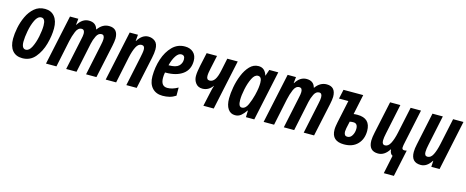

<svg xmlns="http://www.w3.org/2000/svg" viewBox="-39 -1191 4908 2022"><g transform="rotate(15 2415.0 -180.0)"><path d="M410 -379Q410 -461 372 -507.5Q334 -554 267 -554Q199 -554 152 -513.5Q105 -473 76 -411Q47 -349 34 -282.5Q21 -216 21 -164Q21 -81 59 -35.5Q97 10 167 10Q252 10 306 -54Q360 -118 385 -208.5Q410 -299 410 -379ZM135 -163Q135 -210 148 -279.5Q161 -349 187 -403Q213 -457 252 -457Q296 -457 296 -380Q296 -328 282 -259Q268 -190 242 -138Q216 -86 180 -86Q135 -86 135 -163Z M538 0 599 -292Q611 -349 632.5 -400Q654 -451 693 -451Q726 -451 726 -406Q726 -383 716 -341L644 0H757L825 -324Q834 -368 854.5 -409.5Q875 -451 910 -451Q942 -451 942 -405Q942 -381 932 -337L861 0H974L1052 -365Q1056 -386 1059.5 -407Q1063 -428 1063 -444Q1063 -554 965 -554Q893 -554 844 -485H841Q823 -554 745 -554Q674 -554 627 -477H624L631 -544H540L424 0Z M1189 0 1249 -287Q1265 -362 1288 -406.5Q1311 -451 1346 -451Q1381 -451 1381 -409Q1381 -392 1377 -369Q1373 -346 1368 -322L1300 0H1413L1487 -347Q1499 -403 1499 -441Q1499 -503 1467.5 -528.5Q1436 -554 1394 -554Q1326 -554 1278 -475H1275L1281 -544H1191L1075 0Z M1839 -29V-118Q1778 -83 1724 -83Q1653 -83 1653 -175Q1653 -205 1659 -234H1667Q1783 -234 1851.5 -284Q1920 -334 1920 -429Q1920 -488 1885 -520.5Q1850 -553 1793 -553Q1712 -553 1656 -496Q1600 -439 1570.5 -350Q1541 -261 1541 -162Q1541 -81 1582.5 -35.5Q1624 10 1696 10Q1735 10 1770 1.5Q1805 -7 1839 -29ZM1776 -463Q1816 -463 1816 -418Q1816 -374 1785.5 -345.5Q1755 -317 1678 -317H1675Q1692 -384 1719 -423.5Q1746 -463 1776 -463Z M2253 0 2369 -544H2255L2228 -415Q2213 -339 2190 -306Q2167 -273 2134 -273Q2100 -273 2100 -315Q2100 -335 2103.5 -355Q2107 -375 2112 -399L2143 -544H2030L1998 -396Q1992 -366 1987.5 -337.5Q1983 -309 1983 -283Q1983 -238 2009 -204.5Q2035 -171 2082 -171Q2148 -171 2192 -231H2194Q2185 -205 2178 -174L2140 0Z M2498 -160Q2498 -210 2512.5 -279.5Q2527 -349 2553 -401.5Q2579 -454 2615 -454Q2657 -454 2657 -387Q2657 -362 2653 -331Q2649 -300 2637 -251Q2623 -195 2599 -140.5Q2575 -86 2534 -86Q2498 -86 2498 -160ZM2603 -72H2606L2604 0H2695L2811 -544H2713L2690 -476H2688Q2664 -554 2595 -554Q2540 -554 2499.5 -511.5Q2459 -469 2432.5 -404Q2406 -339 2393.5 -269.5Q2381 -200 2381 -146Q2381 -72 2409 -31Q2437 10 2487 10Q2524 10 2551 -12.5Q2578 -35 2603 -72Z M2911 0 2972 -292Q2984 -349 3005.5 -400Q3027 -451 3066 -451Q3099 -451 3099 -406Q3099 -383 3089 -341L3017 0H3130L3198 -324Q3207 -368 3227.5 -409.5Q3248 -451 3283 -451Q3315 -451 3315 -405Q3315 -381 3305 -337L3234 0H3347L3425 -365Q3429 -386 3432.5 -407Q3436 -428 3436 -444Q3436 -554 3338 -554Q3266 -554 3217 -485H3214Q3196 -554 3118 -554Q3047 -554 3000 -477H2997L3004 -544H2913L2797 0Z M3875 -190Q3875 -328 3733 -328Q3705 -328 3691 -325L3737 -544H3522L3500 -443H3602L3550 -198Q3546 -177 3542.5 -156Q3539 -135 3539 -115Q3539 10 3674 10Q3769 10 3822 -45.5Q3875 -101 3875 -190ZM3651 -124Q3651 -136 3655.5 -161.5Q3660 -187 3672 -237Q3682 -239 3691.5 -240Q3701 -241 3711 -241Q3759 -241 3759 -182Q3759 -142 3740 -109.5Q3721 -77 3689 -77Q3667 -77 3659 -91Q3651 -105 3651 -124Z M4269 194 4331 -98Q4318 -94 4304 -94Q4280 -94 4280 -118Q4280 -129 4283 -145.5Q4286 -162 4290 -180L4367 -544H4254L4193 -257Q4177 -182 4153.5 -137Q4130 -92 4095 -92Q4062 -92 4062 -137Q4062 -152 4065 -173Q4068 -194 4073 -216L4142 -544H4030L3955 -192Q3950 -170 3946.5 -145.5Q3943 -121 3943 -104Q3943 10 4046 10Q4116 10 4165 -67H4168Q4171 -20 4201 -6L4159 194Z M4626 -66H4629L4625 0H4715L4830 -544H4717L4656 -257Q4640 -182 4617 -137Q4594 -92 4558 -92Q4525 -92 4525 -135Q4525 -151 4528 -172.5Q4531 -194 4536 -216L4605 -544H4492L4417 -190Q4406 -141 4406 -104Q4406 10 4511 10Q4578 10 4626 -66Z"/></g></svg>

Font: Noto Sans Display Condensed
Style: Bold Italic
Weight: 700
Width: 3
Designer: Monotype Design team
Foundry: Monotype Imaging Inc.
Version: 1.000